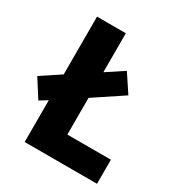

<svg xmlns="http://www.w3.org/2000/svg" viewBox="-183 -831 887 947"><g transform="rotate(30 260.5 -357.0)"><path d="M95 0V-238L51 -211L-14 -313L95 -385V-714H259V-492L356 -556L423 -455L259 -346V-137H507V0Z"/></g></svg>

Font: Noto Sans Khmer UI SemiCondensed ExtraBold
Style: Regular
Weight: 800
Width: 4
Designer: Danh Hong and the Monotype Design Team
Foundry: Monotype Imaging Inc.
Version: Version 2.002; ttfautohint (v1.8.4.7-5d5b)